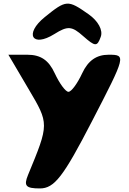

<svg xmlns="http://www.w3.org/2000/svg" viewBox="-20 -857 724 1077"><path d="M140 -358C256 -162 256 -163 137 125C112 186 125 200 204 200C285 200 336 133 495 -175C687 -546 688 -550 589 -550C521 -550 474 -517 441 -446C414 -388 380 -342 364 -342C348 -342 314 -388 287 -446C253 -520 208 -550 133 -550H27ZM231 -761C115 -667 160 -588 285 -666C360 -713 383 -711 447 -654C514 -595 525 -594 545 -650C559 -687 531 -739 477 -777C360 -859 352 -859 231 -761Z"/></svg>

Font: Hussar Skorodowane
Style: Bold
Weight: 700
Foundry: Cannot Into Space Fonts
Version: Version 0.892